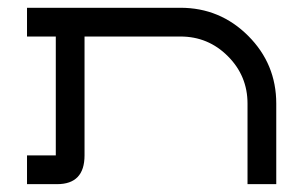

<svg xmlns="http://www.w3.org/2000/svg" viewBox="-20 -469 772 489"><path d="M439.5 -449.2Q540.5 -449.2 612.1 -377.7Q683.6 -306.2 683.6 -205.1V0H610.4V-205.1Q610.4 -275.9 560.3 -325.9Q510.3 -376 439.5 -376H195.3V-73.2Q195.3 0 125.5 0H48.8V-73.2H122.1V-376H48.8V-449.2Z"/></svg>

Font: Catrinity
Style: Regular
Weight: 400
Designer: Alexander Lange
Foundry: High-Logic / Made with FontCreator
Version: Version 2.090;May 20, 2024;FontCreator 15.0.0.2974 64-bit